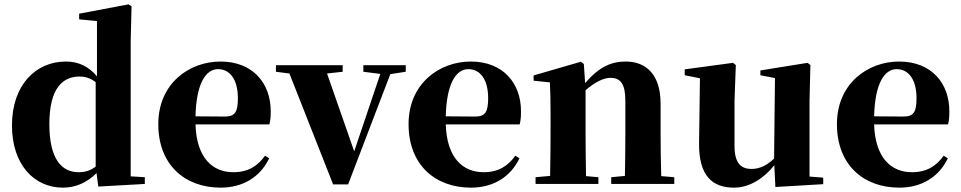

<svg xmlns="http://www.w3.org/2000/svg" viewBox="-20 -846 4420 883"><path d="M420 -80C396 -61 370 -54 342 -54C265 -54 207 -112 207 -275C207 -443 270 -494 346 -494C371 -494 396 -487 420 -468ZM581 -35V-657L585 -817L571 -826L344 -783V-757L426 -749V-495C387 -541 341 -563 283 -563C146 -563 35 -457 35 -269C35 -88 138 17 269 17C330 17 382 -8 424 -50L432 12L646 0V-31Z M879 -311C883 -466 928 -528 983 -528C1036 -528 1074 -482 1074 -395C1074 -333 1062 -310 1015 -310ZM1199 -130C1166 -84 1123 -54 1053 -54C959 -54 884 -118 879 -274H1219C1224 -293 1225 -310 1225 -335C1225 -462 1144 -563 994 -563C851 -563 708 -463 708 -275C708 -88 830 17 995 17C1097 17 1177 -32 1218 -118Z M1846 -546H1651V-516L1729 -506L1609 -150L1484 -508L1556 -516V-546H1249V-516L1311 -508L1512 2H1581L1775 -505L1846 -516Z M2030 -311C2034 -466 2079 -528 2134 -528C2187 -528 2225 -482 2225 -395C2225 -333 2213 -310 2166 -310ZM2350 -130C2317 -84 2274 -54 2204 -54C2110 -54 2035 -118 2030 -274H2370C2375 -293 2376 -310 2376 -335C2376 -462 2295 -563 2145 -563C2002 -563 1859 -463 1859 -275C1859 -88 1981 17 2146 17C2248 17 2328 -32 2369 -118Z M3021 -36C3019 -94 3018 -179 3018 -238V-370C3018 -501 2953 -563 2858 -563C2792 -563 2737 -540 2671 -464L2665 -552L2651 -562L2434 -499V-475L2509 -467C2511 -419 2512 -386 2512 -321V-238C2512 -182 2511 -96 2510 -37L2443 -31V0H2732V-31L2675 -36C2674 -95 2673 -182 2673 -238V-431C2716 -469 2757 -488 2787 -488C2834 -488 2856 -460 2856 -382V-238C2856 -180 2855 -95 2854 -37L2791 -31V0H3081V-31Z M3703 -34V-384L3707 -547L3694 -557L3477 -522V-500L3544 -487L3540 -117C3511 -88 3475 -69 3437 -69C3389 -69 3358 -94 3358 -174V-384L3364 -547L3351 -557L3129 -527V-500L3199 -486L3195 -189C3193 -37 3256 17 3356 17C3429 17 3495 -28 3541 -86L3546 14L3766 1V-29Z M4000 -311C4004 -466 4049 -528 4104 -528C4157 -528 4195 -482 4195 -395C4195 -333 4183 -310 4136 -310ZM4320 -130C4287 -84 4244 -54 4174 -54C4080 -54 4005 -118 4000 -274H4340C4345 -293 4346 -310 4346 -335C4346 -462 4265 -563 4115 -563C3972 -563 3829 -463 3829 -275C3829 -88 3951 17 4116 17C4218 17 4298 -32 4339 -118Z"/></svg>

Font: Noto Serif KR Black
Style: Regular
Weight: 900
Version: Version 1.001;PS 1.001;hotconv 16.6.54;makeotf.lib2.5.65590